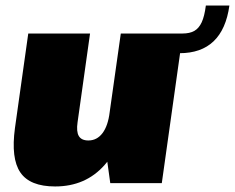

<svg xmlns="http://www.w3.org/2000/svg" viewBox="-20 -661 848 693"><path d="M260 -220Q255 -186 264.5 -170Q274 -154 299 -154Q330 -154 350 -180.5Q370 -207 376 -257L454 -330L448 -290Q426 -143 357.5 -65.5Q289 12 179 12Q88 12 53.5 -38.5Q19 -89 34 -199L82 -540H305ZM564 0H378L359 -137L416 -540H640ZM638 -540Q665 -540 681.5 -549.5Q698 -559 708 -580.5Q718 -602 723 -641H808Q784 -469 628 -469Z"/></svg>

Font: Pathway Extreme Condensed Black
Style: Italic
Weight: 900
Width: 3
Italic angle: -8°
Version: Version 1.001;gftools[0.9.26]